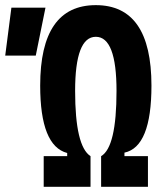

<svg xmlns="http://www.w3.org/2000/svg" viewBox="-29 -723 635 743"><path d="M140.1 0V-118.7H231V-130.9Q126.5 -158.2 126.5 -391.6Q126.5 -703.1 341.8 -703.1Q557.1 -703.1 557.1 -391.6Q557.1 -154.3 452.6 -132.3V-118.7H543.5V0H362.3V-118.7Q421.9 -153.3 421.9 -371.1Q421.9 -580.6 341.8 -580.6Q261.7 -580.6 261.7 -371.1Q261.7 -157.2 321.3 -118.7V0ZM-8.8 -507.8 15.1 -693.4H147L109.4 -507.8Z"/></svg>

Font: Cascadia Code NF
Style: Bold
Weight: 700
Monospace: yes
Designer: Aaron Bell
Foundry: Saja Typeworks
Version: Version 2404.023; ttfautohint (v1.8.4)